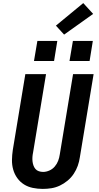

<svg xmlns="http://www.w3.org/2000/svg" viewBox="-20 -1215 640 1243"><path d="M257 8Q224 8 192.5 1.5Q161 -5 135.5 -21Q110 -37 92 -62Q74 -87 65.5 -117Q57 -147 57.5 -179.5Q58 -212 63 -245L144 -735H278L194 -227Q191 -213 190 -198.5Q189 -184 190.5 -170.5Q192 -157 196.5 -144Q201 -131 209.5 -121Q218 -111 231.5 -106.5Q245 -102 259 -102Q279 -102 299.5 -111Q320 -120 334.5 -137Q349 -154 356.5 -174Q364 -194 367 -215L453 -735H586L497 -197Q493 -169 483.5 -142Q474 -115 457.5 -90Q441 -65 417.5 -45.5Q394 -26 367.5 -13.5Q341 -1 313 3.5Q285 8 257 8ZM430 -820 452 -950H581L560 -820ZM200 -820 222 -950H351L330 -820ZM395 -991 342 -1049 519 -1195 583 -1125Z"/></svg>

Font: Iosevka SS04 XBd Ex
Style: Italic
Weight: 800
Width: 7
Italic angle: -9°
Monospace: yes
Designer: Belleve Invis
Foundry: Belleve Invis
Version: Version 19.0.0; ttfautohint (v1.8.4)